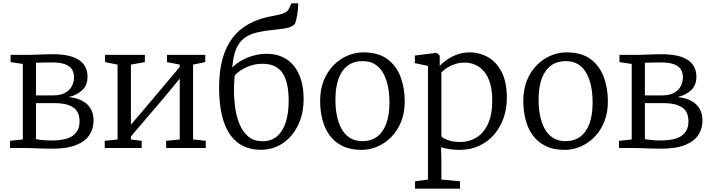

<svg xmlns="http://www.w3.org/2000/svg" viewBox="-20 -882 4234 1144"><path d="M289 4Q267.5 4 237.5 3Q207.5 2 180.2 1Q153 0 138.5 0H40V-43L116 -51V-501L43 -512V-555H149Q165.5 -555 189.8 -556Q214 -557 241.2 -558Q268.5 -559 293.5 -559Q369.5 -559 415 -542.2Q460.5 -525.5 481 -495.5Q501.5 -465.5 501.5 -426Q501.5 -374.5 470.5 -345Q439.5 -315.5 388.5 -303.5Q436 -299.5 469.2 -282Q502.5 -264.5 520 -234.8Q537.5 -205 537.5 -164Q537.5 -116 513 -78Q488.5 -40 434 -18Q379.5 4 289 4ZM286 -45Q377 -45 415.5 -74.5Q454 -104 454 -158Q454 -219 414.2 -243.2Q374.5 -267.5 311.5 -267.5H194.5V-53Q203 -51 217.5 -49.2Q232 -47.5 249.8 -46.2Q267.5 -45 286 -45ZM194.5 -313.5H295Q341 -313.5 368.5 -329Q396 -344.5 408.5 -369.2Q421 -394 421 -422Q421 -447.5 409.5 -467.2Q398 -487 369.2 -498.5Q340.5 -510 288.5 -510Q265 -510 240.8 -509.5Q216.5 -509 194.5 -508Z M604 0V-43L680.5 -51V-497L606 -512V-555H843V-512L760 -497V-139L841 -234L1051 -483V-497L975 -512V-555H1203V-512L1130.5 -497V-51L1206 -43V0H970V-43L1051 -51V-414L961.5 -305L760 -69V-51L824 -43V0Z M1533 10.5Q1476.5 10.5 1430.8 -11Q1385 -32.5 1352.5 -77.5Q1320 -122.5 1302.8 -192.8Q1285.5 -263 1285.5 -360.5Q1285.5 -456.5 1305.5 -530Q1325.5 -603.5 1365.5 -656Q1405.5 -708.5 1466.2 -741.2Q1527 -774 1608.5 -787.5Q1641.5 -793 1666.8 -801.8Q1692 -810.5 1701 -829L1717 -862H1756.5Q1756.5 -839 1754 -817Q1751.5 -795 1747.5 -775.8Q1743.5 -756.5 1738 -741.5Q1730 -730 1714 -723Q1698 -716 1675.5 -712.2Q1653 -708.5 1625.5 -706Q1561 -700 1514 -689.2Q1467 -678.5 1435.8 -655.2Q1404.5 -632 1387 -590Q1369.5 -548 1364 -479.5Q1388.5 -504.5 1421.2 -522.8Q1454 -541 1492 -551.2Q1530 -561.5 1568.5 -561.5Q1621 -561.5 1661.8 -543Q1702.5 -524.5 1731 -489.5Q1759.5 -454.5 1774.2 -405Q1789 -355.5 1789 -293.5Q1789 -203 1755.2 -134.5Q1721.5 -66 1663.8 -27.8Q1606 10.5 1533 10.5ZM1544.5 -40.5Q1596.5 -40.5 1631 -70.2Q1665.5 -100 1682.8 -154.2Q1700 -208.5 1700 -281.5Q1700 -338.5 1690.5 -380.2Q1681 -422 1661.8 -449Q1642.5 -476 1613.2 -489Q1584 -502 1544 -502Q1504 -502 1469.5 -489.8Q1435 -477.5 1411.2 -461Q1387.5 -444.5 1378.5 -431.5Q1377.5 -417.5 1376.2 -403.2Q1375 -389 1374.5 -374.5Q1374 -360 1374 -345Q1374 -293.5 1381.5 -239.8Q1389 -186 1407.8 -141Q1426.5 -96 1459.8 -68.2Q1493 -40.5 1544.5 -40.5Z M1887.5 -281Q1887.5 -349.5 1909.2 -403Q1931 -456.5 1968 -493.8Q2005 -531 2050.8 -550.5Q2096.5 -570 2144.5 -570Q2234 -570 2288.2 -529.8Q2342.5 -489.5 2367 -423Q2391.5 -356.5 2391.5 -278Q2391.5 -210 2369.8 -156.2Q2348 -102.5 2311 -65.2Q2274 -28 2228.2 -8.5Q2182.5 11 2134.5 11Q2067.5 11 2020.2 -12.2Q1973 -35.5 1943.8 -76Q1914.5 -116.5 1901 -169.2Q1887.5 -222 1887.5 -281ZM2139.5 -41Q2190 -41 2226 -67Q2262 -93 2281.2 -144.5Q2300.5 -196 2300.5 -272Q2300.5 -321.5 2291.8 -366Q2283 -410.5 2264.2 -444.8Q2245.5 -479 2215 -498.5Q2184.5 -518 2140.5 -518Q2089.5 -518 2053.2 -492Q2017 -466 1997.8 -414.8Q1978.5 -363.5 1978.5 -287Q1978.5 -237 1987.5 -192.5Q1996.5 -148 2015.5 -113.8Q2034.5 -79.5 2065.2 -60.2Q2096 -41 2139.5 -41Z M2453 242V198L2530 188V-489L2452 -506V-551L2580 -567H2582L2600 -551V-490Q2617.5 -508 2643.8 -526.5Q2670 -545 2704.5 -557.5Q2739 -570 2781 -570Q2836.5 -570 2886.8 -542Q2937 -514 2968.5 -454Q3000 -394 3000 -298Q3000 -233.5 2980 -177.5Q2960 -121.5 2923 -79Q2886 -36.5 2834 -12.8Q2782 11 2718 11Q2691 11 2659.8 6.8Q2628.5 2.5 2608 -5L2610 80V188L2721 198V242ZM2722 -36Q2775.5 -36 2818.8 -62.5Q2862 -89 2887.5 -143.8Q2913 -198.5 2913 -284Q2913 -343.5 2900 -386.2Q2887 -429 2864 -456.2Q2841 -483.5 2811.2 -496.2Q2781.5 -509 2748 -509Q2716.5 -509 2689.5 -499.8Q2662.5 -490.5 2642 -477Q2621.5 -463.5 2610 -451V-70Q2617.5 -58 2649.2 -47Q2681 -36 2722 -36Z M3098 -281Q3098 -349.5 3119.8 -403Q3141.5 -456.5 3178.5 -493.8Q3215.5 -531 3261.2 -550.5Q3307 -570 3355 -570Q3444.5 -570 3498.8 -529.8Q3553 -489.5 3577.5 -423Q3602 -356.5 3602 -278Q3602 -210 3580.2 -156.2Q3558.5 -102.5 3521.5 -65.2Q3484.5 -28 3438.8 -8.5Q3393 11 3345 11Q3278 11 3230.8 -12.2Q3183.5 -35.5 3154.2 -76Q3125 -116.5 3111.5 -169.2Q3098 -222 3098 -281ZM3350 -41Q3400.5 -41 3436.5 -67Q3472.5 -93 3491.8 -144.5Q3511 -196 3511 -272Q3511 -321.5 3502.2 -366Q3493.5 -410.5 3474.8 -444.8Q3456 -479 3425.5 -498.5Q3395 -518 3351 -518Q3300 -518 3263.8 -492Q3227.5 -466 3208.2 -414.8Q3189 -363.5 3189 -287Q3189 -237 3198 -192.5Q3207 -148 3226 -113.8Q3245 -79.5 3275.8 -60.2Q3306.5 -41 3350 -41Z M3917 4Q3895.5 4 3865.5 3Q3835.5 2 3808.2 1Q3781 0 3766.5 0H3668V-43L3744 -51V-501L3671 -512V-555H3777Q3793.5 -555 3817.8 -556Q3842 -557 3869.2 -558Q3896.5 -559 3921.5 -559Q3997.5 -559 4043 -542.2Q4088.5 -525.5 4109 -495.5Q4129.5 -465.5 4129.5 -426Q4129.5 -374.5 4098.5 -345Q4067.5 -315.5 4016.5 -303.5Q4064 -299.5 4097.2 -282Q4130.5 -264.5 4148 -234.8Q4165.5 -205 4165.5 -164Q4165.5 -116 4141 -78Q4116.5 -40 4062 -18Q4007.5 4 3917 4ZM3914 -45Q4005 -45 4043.5 -74.5Q4082 -104 4082 -158Q4082 -219 4042.2 -243.2Q4002.5 -267.5 3939.5 -267.5H3822.5V-53Q3831 -51 3845.5 -49.2Q3860 -47.5 3877.8 -46.2Q3895.5 -45 3914 -45ZM3822.5 -313.5H3923Q3969 -313.5 3996.5 -329Q4024 -344.5 4036.5 -369.2Q4049 -394 4049 -422Q4049 -447.5 4037.5 -467.2Q4026 -487 3997.2 -498.5Q3968.5 -510 3916.5 -510Q3893 -510 3868.8 -509.5Q3844.5 -509 3822.5 -508Z"/></svg>

Font: Merriweather Light
Style: Regular
Weight: 300
Designer: Eben Sorkin
Foundry: Eben Sorkin
Version: Version 2.100